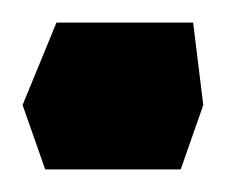

<svg xmlns="http://www.w3.org/2000/svg" viewBox="-40 -150 200 170"><path d="M-20 -57 10 -130H131L140 -57L120 0H0Z"/></svg>

Font: FiraGO Medium
Style: Italic
Weight: 500
Italic angle: -8°
Designer: bBox Type GmbH
Foundry: bBox Type GmbH
Version: Version 1.001